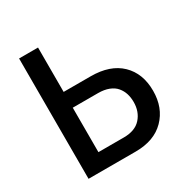

<svg xmlns="http://www.w3.org/2000/svg" viewBox="-163 -846 949 981"><g transform="rotate(-30 311.5 -355.0)"><path d="M81.1 0V-710H192.9V-448.2H352.1Q466.8 -448.2 529.3 -387.9Q591.8 -327.6 591.8 -225.1Q591.8 -125 530.3 -62.5Q468.8 0 358.9 0ZM192.9 -92.8H342.8Q409.7 -92.8 443.4 -130.4Q477.1 -168 477.1 -225.1Q477.1 -252 470 -274.4Q462.9 -296.9 447.5 -315.4Q432.1 -334 405.3 -344.5Q378.4 -355 341.8 -355H192.9Z"/></g></svg>

Font: Rawline SemiBold
Style: Regular
Weight: 600
Designer: Matt McInerney, Pablo Impallari, Rodrigo Fuenzalida
Foundry: Matt McInerney, Pablo Impallari, Rodrigo Fuenzalida
Version: Version 4.020;PS 004.020;hotconv 1.0.88;makeotf.lib2.5.64775